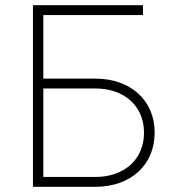

<svg xmlns="http://www.w3.org/2000/svg" viewBox="-20 -720 672 740"><path d="M107 0H348C484 0 576 -85 576 -208V-210C576 -333 483 -417 348 -417H147V-662H531V-700H107ZM147 -38V-379H348C458 -379 535 -312 535 -209V-208C535 -105 458 -38 348 -38Z"/></svg>

Font: Fixel Display ExtraLight
Style: Regular
Weight: 200
Designer: AlfaBravo + MacPaw
Foundry: Kyrylo Tkachov, Marchela Mozhyna, Serhii Makarenko, Maria Weinstein, Zakhar Kryvoshyya
Version: Version 1.211